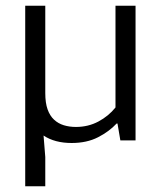

<svg xmlns="http://www.w3.org/2000/svg" viewBox="-20 -490 560 670"><path d="M383 -470H453V0H400L390 -59H387Q361 -31 322 -11Q283 9 230 9Q171 9 132 -17L138 58V160H68V-470H138V-165Q138 -131 146 -108.5Q154 -86 168.5 -72.5Q183 -59 202.5 -53Q222 -47 245 -47Q288 -47 323.5 -66Q359 -85 383 -115Z"/></svg>

Font: Mukta Malar Light
Style: Regular
Weight: 300
Designer: Aadarsh Rajan, Girish Dalvi, Yashodeep Gholap
Foundry: Ek Type
Version: Version 2.538;PS 1.000;hotconv 16.6.51;makeotf.lib2.5.65220;